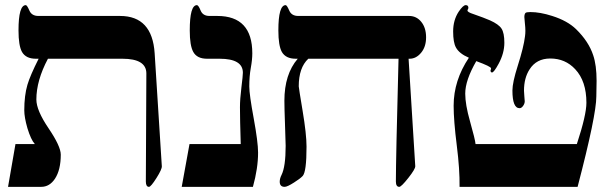

<svg xmlns="http://www.w3.org/2000/svg" viewBox="-20 -725 2384 745"><path d="M607.9 -80.1Q608.9 -68.8 587.2 -34.4Q565.4 0 558.1 0Q545.9 0 545.9 -21Q545.9 -28.8 546.9 -229.5Q547.9 -430.2 547.9 -439.9Q547.9 -497.1 455.1 -497.1H166Q121.1 -412.6 121.1 -338.9Q121.1 -296.9 168.5 -227.1Q215.8 -157.2 215.8 -125Q215.8 -65.9 193.4 -31.7Q172.4 0 140.1 0H11.2L40 -166H115.2Q100.1 -182.6 86.4 -227.5Q74.2 -270 74.2 -296.9Q74.2 -354.5 86.4 -396Q96.7 -431.2 129.9 -497.1H119.1Q80.6 -497.1 65.4 -523.4Q51.8 -547.9 51.8 -606.9Q51.8 -705.1 80.1 -705.1Q85 -705.1 94 -684.1Q103 -663.1 128.9 -663.1H445.8Q570.8 -663.1 580.1 -518.1Z M981.4 -132.8Q981.4 -72.3 961.4 0H685.1L715.3 -166H914.1Q911.1 -262.7 911.1 -309.1Q911.1 -339.8 916.7 -385.7Q922.4 -431.6 922.4 -442.9Q922.4 -497.1 832 -497.1H783.2Q744.6 -497.1 730 -523.4Q716.3 -547.9 716.3 -606.9Q716.3 -705.1 744.1 -705.1Q750 -705.1 758.5 -684.1Q767.1 -663.1 793 -663.1H823.2Q959 -663.1 959 -518.1Q959 -493.2 953.1 -461.2Q947.3 -429.2 947.3 -389.2Q947.3 -358.4 964.4 -265.9Q981.4 -173.3 981.4 -132.8Z M1633.3 -580.1Q1633.3 -543.5 1614 -520.3Q1594.7 -497.1 1569.3 -497.1H1565.4L1591.3 -80.1Q1591.8 -69.3 1564.5 -34.7Q1537.1 0 1529.3 0Q1516.1 0 1516.1 -21Q1516.1 -106.9 1526.4 -497.1H1176.3Q1139.2 -462.4 1139.2 -390.1Q1139.2 -384.8 1154.3 -294.4Q1169.4 -204.1 1169.4 -155.8Q1169.4 -57.6 1154.3 -42Q1144 -31.2 1120.6 -16.6Q1094.7 0 1084.5 0Q1065.4 0 1065.4 -20Q1065.4 -32.2 1072.3 -45.9Q1088.4 -78.1 1088.4 -159.2Q1088.4 -175.3 1085.9 -241Q1083.5 -306.6 1083.5 -334Q1083.5 -437 1135.3 -497.1H1127.4Q1088.9 -497.1 1073.7 -523.4Q1060.1 -547.9 1060.1 -606.9Q1060.1 -705.1 1088.4 -705.1Q1093.3 -705.1 1102.3 -684.1Q1111.3 -663.1 1137.2 -663.1H1567.4Q1596.2 -663.1 1614.7 -640.1Q1633.3 -617.2 1633.3 -580.1Z M2293.9 -351.1Q2293.9 -277.8 2221.2 0H1763.2Q1764.2 -67.4 1752.4 -160.6Q1740.2 -257.3 1740.2 -314.9Q1740.2 -412.6 1799.3 -501Q1761.7 -517.1 1749 -541Q1738.3 -560.5 1738.3 -603Q1738.3 -647 1759.8 -679.7Q1776.9 -705.1 1787.1 -705.1Q1797.4 -705.1 1797.4 -694.8Q1797.4 -691.9 1795.7 -689.2Q1793.9 -686.5 1793.9 -684.1Q1793.9 -677.7 1816.9 -670.4Q1858.9 -655.8 1881.3 -646Q1915 -630.9 1926 -614Q1937 -597.2 1937 -559.1Q1937 -519 1915 -478Q1896.5 -443.8 1889.2 -443.8Q1883.3 -443.8 1883.3 -452.1Q1883.3 -453.6 1884.3 -454.6Q1885.3 -455.6 1885.3 -460Q1885.3 -466.8 1828.1 -487.8Q1785.2 -413.6 1785.2 -361.8Q1785.2 -319.3 1803.7 -254.4Q1823.7 -183.6 1825.2 -166H2218.3Q2255.4 -278.8 2255.4 -326.2Q2255.4 -410.2 2211.9 -456.5Q2173.3 -498 2115.2 -498Q2061.5 -498 2034.7 -455.6Q2013.2 -422.4 2013.2 -373Q2013.2 -365.7 2014.6 -351.1Q2016.1 -336.4 2016.1 -332Q2016.1 -323.2 2009.8 -314.2Q2003.4 -305.2 1996.1 -305.2Q1968.3 -305.2 1968.3 -374Q1968.3 -404.8 1988.8 -469.2Q2012.2 -542.5 2017.1 -584Q2018.6 -594.2 2018.6 -605.5Q2018.6 -617.7 2016.6 -635.5Q2014.6 -653.3 2014.6 -658.7Q2014.6 -669.9 2019 -674.8Q2022.5 -678.2 2038.1 -678.2Q2075.7 -678.2 2122.6 -663.1Q2181.6 -644.5 2215.3 -611.8Q2264.2 -564 2281.7 -510.7Q2294.9 -472.2 2294.9 -411.1Q2294.9 -401.4 2294.4 -381.6Q2293.9 -361.8 2293.9 -351.1Z"/></svg>

Font: Ezra SIL
Style: Regular
Weight: 400
Designer: Development by SIL's NRSI team. OpenType tables by Ralph Hancock ( hancock@dircon.co.uk )
Foundry: SIL International, Version 2.51: 2007
Version: Version 2.51, 2007